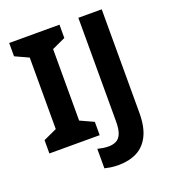

<svg xmlns="http://www.w3.org/2000/svg" viewBox="-162 -835 1044 1166"><g transform="rotate(-20 360.0 -252.0)"><path d="M357 0H32V-86L119 -126V-588L32 -628V-714H357V-628L270 -588V-126L357 -86ZM403.6 210Q374.6 210 352.8 206.5Q331 203 315 199V73Q330.8 77 348.5 80Q366.3 83 386 83Q412 83 433.5 73Q455 63 467 35Q479 7 479 -45V-714H630V-46Q630 46 601.5 102.5Q573 159 522.2 184.5Q471.4 210 403.6 210Z"/></g></svg>

Font: Noto Sans Malayalam
Style: Regular
Weight: 400
Designer: Jelle Bosma - Monotype Design Team
Foundry: Monotype Imaging Inc.
Version: Version 2.103